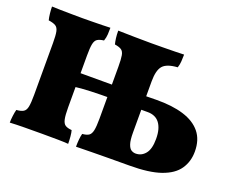

<svg xmlns="http://www.w3.org/2000/svg" viewBox="-110 -868 1295 1060"><g transform="rotate(20 537.5 -338.0)"><path d="M419 3Q419 -19 421 -40Q423 -61 427 -75Q452 -77 465 -85.5Q478 -94 483 -117.5Q488 -141 488 -187V-491Q488 -536 484 -558Q480 -580 467 -588.5Q454 -597 428 -601Q424 -616 421.5 -635.5Q419 -655 419 -679Q465 -678 515.5 -677Q566 -676 614 -676Q647 -676 684.5 -676.5Q722 -677 754.5 -677.5Q787 -678 806 -679Q806 -660 804.5 -639Q803 -618 797 -601Q734 -597 711 -570.5Q688 -544 688 -479V-178Q688 -134 695.5 -111.5Q703 -89 715 -81.5Q727 -74 741 -74Q775 -74 797.5 -101.5Q820 -129 820 -188Q820 -220 813.5 -243Q807 -266 795 -281.5Q783 -297 765.5 -304.5Q748 -312 727 -312Q714 -312 702.5 -312Q691 -312 678 -312V-391Q695 -391 712.5 -391.5Q730 -392 747 -392Q841 -393 907.5 -372.5Q974 -352 1009.5 -308.5Q1045 -265 1045 -196Q1045 -137 1014.5 -92.5Q984 -48 915.5 -24Q847 0 732 0Q658 0 605.5 0.5Q553 1 510 1.5Q467 2 419 3ZM30 3Q30 -15 33 -38Q36 -61 40 -75Q67 -77 81 -85.5Q95 -94 99.5 -117.5Q104 -141 104 -187V-491Q104 -536 99.5 -558Q95 -580 81 -588.5Q67 -597 39 -601Q35 -616 32.5 -638Q30 -660 30 -679Q47 -678 80 -677.5Q113 -677 149 -676.5Q185 -676 209 -676Q233 -676 263.5 -676.5Q294 -677 324 -677.5Q354 -678 373 -679Q373 -659 372 -640Q371 -621 364 -601Q339 -598 326 -589.5Q313 -581 308.5 -558.5Q304 -536 304 -491V-187Q304 -141 309 -117.5Q314 -94 327 -85.5Q340 -77 365 -75Q369 -62 371 -39.5Q373 -17 373 3Q351 1 310 0.5Q269 0 219 0Q167 0 116 0.5Q65 1 30 3ZM290 -304V-387H502V-314Q476 -314 447.5 -313.5Q419 -313 391.5 -312Q364 -311 338 -309Q312 -307 290 -304Z"/></g></svg>

Font: Vollkorn Black
Style: Regular
Weight: 900
Designer: Friedrich Althausen
Foundry: Friedrich Althausen
Version: Version 5.000